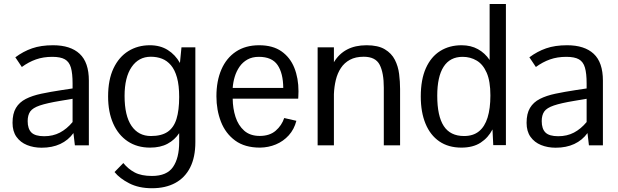

<svg xmlns="http://www.w3.org/2000/svg" viewBox="-20 -741 3150 979"><path d="M192.4 12.2Q151.4 12.2 117.7 -1.5Q84 -15.1 64 -43.2Q43.9 -71.3 43.9 -114.7Q43.9 -161.6 61.3 -190.7Q78.6 -219.7 111.6 -236.6Q144.5 -253.4 190.9 -263.2Q237.3 -272.9 294.9 -281.7L350.1 -290V-314.9Q350.1 -366.7 341.6 -396.2Q333 -425.8 310.8 -438.5Q288.6 -451.2 246.6 -451.2Q200.7 -451.2 163.3 -438Q126 -424.8 91.3 -399.4Q91.3 -399.4 86.2 -407Q81.1 -414.6 74.7 -424.3Q68.4 -434.1 63.2 -441.4Q58.1 -448.7 58.1 -448.7Q98.6 -479 143.8 -494.6Q189 -510.3 250.5 -510.3Q339.4 -510.3 386.2 -466.6Q433.1 -422.9 433.1 -330.1V0H361.8L354.5 -62.5Q328.1 -25.9 287.1 -6.8Q246.1 12.2 192.4 12.2ZM205.6 -46.4Q250 -46.4 285.4 -64.9Q320.8 -83.5 350.1 -118.7V-237.3L286.6 -226.6Q218.8 -215.3 182.9 -203.1Q147 -190.9 134 -172.4Q121.1 -153.8 121.1 -123.5Q121.1 -84.5 140.1 -65.4Q159.2 -46.4 205.6 -46.4Z M754.9 218.8Q687.5 218.8 638.7 193.6Q589.8 168.5 564 136.2L608.9 90.3Q633.3 120.6 667 138.4Q700.7 156.2 754.9 156.2Q830.6 156.2 862.1 110.6Q893.6 64.9 893.6 -16.1V-62Q871.1 -27.8 834.5 -8.1Q797.9 11.7 745.1 11.7Q679.2 11.7 631.1 -20.5Q583 -52.7 557.1 -111.3Q531.2 -169.9 531.2 -249Q531.2 -334.5 558.8 -392.6Q586.4 -450.7 634.5 -480.5Q682.6 -510.3 744.1 -510.3Q796.9 -510.3 835.4 -486.1Q874 -461.9 897.5 -419.9L905.3 -499.5H976.1V-16.6Q976.1 60.5 949.7 112.8Q923.3 165 873.8 191.9Q824.2 218.8 754.9 218.8ZM749.5 -47.4Q803.2 -47.4 834.7 -68.8Q866.2 -90.3 879.9 -134.5Q893.6 -178.7 893.6 -246.6Q893.6 -305.7 882.6 -345.2Q871.6 -384.8 851.8 -408.2Q832 -431.6 805.9 -441.7Q779.8 -451.7 749 -451.7Q687 -451.7 651.1 -399.2Q615.2 -346.7 615.2 -252Q615.2 -150.9 650.6 -99.1Q686 -47.4 749.5 -47.4Z M1305.7 11.7Q1228 11.7 1179 -24.4Q1129.9 -60.5 1106.7 -120.1Q1083.5 -179.7 1083.5 -250Q1083.5 -328.1 1108.9 -386.7Q1134.3 -445.3 1183.1 -477.8Q1231.9 -510.3 1301.3 -510.3Q1371.1 -510.3 1415.3 -479.2Q1459.5 -448.2 1480.7 -395.3Q1502 -342.3 1502 -275.4Q1502 -273.4 1501.7 -265.9Q1501.5 -258.3 1501.2 -250.2Q1501 -242.2 1500.5 -237.8H1166.5Q1167 -188 1180.9 -144.8Q1194.8 -101.6 1225.1 -74.7Q1255.4 -47.9 1304.2 -47.9Q1355 -47.9 1385.7 -74.5Q1416.5 -101.1 1429.2 -139.2L1491.2 -125Q1480 -81.5 1452.4 -51Q1424.8 -20.5 1386.7 -4.6Q1348.6 11.2 1305.7 11.7ZM1166.5 -292.5H1424.3Q1423.8 -367.7 1395.3 -409.4Q1366.7 -451.2 1299.8 -451.2Q1266.1 -451.2 1241.7 -437.5Q1217.3 -423.8 1201.4 -400.9Q1185.5 -377.9 1177 -349.9Q1168.5 -321.8 1166.5 -292.5Z M1599.6 0V-499.5H1682.6V-423.8Q1708 -466.3 1749.5 -488.3Q1791 -510.3 1849.1 -510.3Q1907.7 -510.3 1942.1 -489.7Q1976.6 -469.2 1993.4 -436Q2010.3 -402.8 2015.1 -363.8Q2020 -324.7 2020 -287.1V0H1937V-293.9Q1937 -369.6 1916 -410.6Q1895 -451.7 1834.5 -451.7Q1793 -451.7 1764.4 -436.3Q1735.8 -420.9 1718.3 -394.3Q1700.7 -367.7 1692.4 -333.5Q1684.1 -299.3 1682.6 -261.2V0Z M2332.5 11.7Q2266.6 11.7 2220.2 -20Q2173.8 -51.8 2149.7 -110.4Q2125.5 -168.9 2125.5 -249Q2125.5 -335.4 2151.6 -393.6Q2177.7 -451.7 2224.6 -481Q2271.5 -510.3 2333.5 -510.3Q2381.3 -510.3 2417.2 -490.2Q2453.1 -470.2 2476.6 -435.1V-720.7H2559.6V-1H2495.1L2491.2 -81.1Q2469.7 -39.1 2430.9 -13.7Q2392.1 11.7 2332.5 11.7ZM2346.2 -47.4Q2392.6 -47.4 2422.1 -71.3Q2451.7 -95.2 2466.1 -141.4Q2480.5 -187.5 2480.5 -254.4Q2480.5 -326.7 2461.7 -369.9Q2442.9 -413.1 2410.6 -432.1Q2378.4 -451.2 2338.9 -451.2Q2274.4 -451.2 2241.9 -400.6Q2209.5 -350.1 2209.5 -252.9Q2209.5 -149.4 2242.7 -98.4Q2275.9 -47.4 2346.2 -47.4Z M2813.5 12.2Q2772.5 12.2 2738.8 -1.5Q2705.1 -15.1 2685.1 -43.2Q2665 -71.3 2665 -114.7Q2665 -161.6 2682.4 -190.7Q2699.7 -219.7 2732.7 -236.6Q2765.6 -253.4 2812 -263.2Q2858.4 -272.9 2916 -281.7L2971.2 -290V-314.9Q2971.2 -366.7 2962.6 -396.2Q2954.1 -425.8 2931.9 -438.5Q2909.7 -451.2 2867.7 -451.2Q2821.8 -451.2 2784.4 -438Q2747.1 -424.8 2712.4 -399.4Q2712.4 -399.4 2707.3 -407Q2702.1 -414.6 2695.8 -424.3Q2689.5 -434.1 2684.3 -441.4Q2679.2 -448.7 2679.2 -448.7Q2719.7 -479 2764.9 -494.6Q2810.1 -510.3 2871.6 -510.3Q2960.4 -510.3 3007.3 -466.6Q3054.2 -422.9 3054.2 -330.1V0H2982.9L2975.6 -62.5Q2949.2 -25.9 2908.2 -6.8Q2867.2 12.2 2813.5 12.2ZM2826.7 -46.4Q2871.1 -46.4 2906.5 -64.9Q2941.9 -83.5 2971.2 -118.7V-237.3L2907.7 -226.6Q2839.8 -215.3 2804 -203.1Q2768.1 -190.9 2755.1 -172.4Q2742.2 -153.8 2742.2 -123.5Q2742.2 -84.5 2761.2 -65.4Q2780.3 -46.4 2826.7 -46.4Z"/></svg>

Font: Pontano Sans
Style: Regular
Weight: 400
Designer: Vernon Adams
Foundry: Vernon Adams
Version: Version 2.001